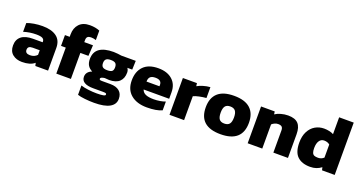

<svg xmlns="http://www.w3.org/2000/svg" viewBox="-45 -1419 4355 2324"><g transform="rotate(20 2132.5 -257.0)"><path d="M25 -142Q25 -218 75.5 -259Q126 -300 226 -300H349V-309Q349 -337 325.5 -350Q302 -363 245 -363Q163 -363 83 -338V-451Q120 -466 174 -475Q228 -484 283 -484Q399 -484 463.5 -436.5Q528 -389 528 -292V0H364L355 -38Q301 10 193 10Q120 10 72.5 -28.5Q25 -67 25 -142ZM349 -138V-197H258Q226 -197 211 -185Q196 -173 196 -148Q196 -100 257 -100Q314 -100 349 -138Z M634 -335H573V-474H634V-505Q634 -588 681.5 -639Q729 -690 818 -690Q890 -690 945 -667V-545Q914 -556 885 -556Q850 -556 836 -543Q822 -530 822 -501V-474H934L926 -335H822V0H634Z M969 151V31Q1007 44 1064 51Q1121 58 1172 58Q1228 58 1257 52.5Q1286 47 1286 33Q1286 21 1276 17.5Q1266 14 1238 14H1113Q1039 14 1000 -9.5Q961 -33 961 -80Q961 -112 979.5 -135.5Q998 -159 1034 -172Q993 -193 974 -225Q955 -257 955 -306Q955 -484 1198 -484Q1221 -484 1252 -480.5Q1283 -477 1299 -474H1485L1481 -360H1418Q1436 -337 1436 -304Q1436 -229 1392 -187.5Q1348 -146 1260 -146Q1238 -146 1204 -150Q1150 -144 1150 -122Q1150 -112 1158 -108.5Q1166 -105 1184 -105H1293Q1367 -105 1408.5 -70.5Q1450 -36 1450 29Q1450 100 1383.5 138Q1317 176 1183 176Q1125 176 1064 169.5Q1003 163 969 151ZM1199 -381Q1158 -381 1139.5 -365.5Q1121 -350 1121 -314Q1121 -280 1138.5 -264.5Q1156 -249 1199 -249Q1243 -249 1260 -263.5Q1277 -278 1277 -314Q1277 -350 1259.5 -365.5Q1242 -381 1199 -381Z M1520 -236Q1520 -352 1585 -418Q1650 -484 1775 -484Q1890 -484 1956 -425Q2022 -366 2022 -264V-181H1693Q1705 -144 1742.5 -127.5Q1780 -111 1847 -111Q1887 -111 1928.5 -118Q1970 -125 1996 -136V-23Q1926 10 1801 10Q1673 10 1596.5 -53.5Q1520 -117 1520 -236ZM1860 -283V-300Q1860 -364 1781 -364Q1734 -364 1713.5 -344Q1693 -324 1693 -283Z M2092 -474H2273L2278 -436Q2309 -454 2353.5 -467.5Q2398 -481 2443 -484V-344Q2401 -341 2354 -331Q2307 -321 2280 -308V0H2092Z M2473 -237Q2473 -358 2542 -421Q2611 -484 2750 -484Q2890 -484 2959.5 -421Q3029 -358 3029 -237Q3029 10 2750 10Q2473 10 2473 -237ZM2837 -237Q2837 -294 2816.5 -320.5Q2796 -347 2750 -347Q2705 -347 2685 -320.5Q2665 -294 2665 -237Q2665 -179 2685 -153Q2705 -127 2750 -127Q2796 -127 2816.5 -153Q2837 -179 2837 -237Z M3099 -474H3275L3280 -438Q3309 -458 3354 -471Q3399 -484 3447 -484Q3536 -484 3577 -440Q3618 -396 3618 -304V0H3430V-285Q3430 -317 3415.5 -331Q3401 -345 3367 -345Q3346 -345 3324 -335.5Q3302 -326 3287 -311V0H3099Z M3683 -222Q3683 -306 3713.5 -365Q3744 -424 3795.5 -454Q3847 -484 3910 -484Q3943 -484 3975.5 -477Q4008 -470 4032 -457V-674H4220V0H4057L4048 -37Q4018 -14 3983.5 -2Q3949 10 3904 10Q3798 10 3740.5 -45Q3683 -100 3683 -222ZM4032 -155V-323Q4004 -348 3958 -348Q3920 -348 3897.5 -314.5Q3875 -281 3875 -221Q3875 -182 3883.5 -161.5Q3892 -141 3909.5 -133.5Q3927 -126 3958 -126Q4001 -126 4032 -155Z"/></g></svg>

Font: Kanit Bold
Style: Regular
Weight: 700
Designer: Katatrad Team
Foundry: CadsonDemak
Version: Version 1.000